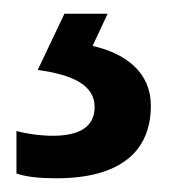

<svg xmlns="http://www.w3.org/2000/svg" viewBox="-20 -20 249 280"><path d="M200 134C200 86 164 58 115 47L137 0H74L35 82C86 89 118 104 118 136C118 165 96 178 57 178C39 178 18 175 4 171V233C18 238 38 240 62 240C154 240 200 202 200 134Z"/></svg>

Font: Noto Sans Arabic SemCond Med
Style: Regular
Weight: 500
Width: 4
Designer: Monotype Design Team, Nadine Chahine, Nizar Qandah and Khaled Hosny
Foundry: Monotype Imaging Inc.
Version: Version 2.012